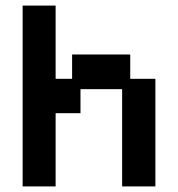

<svg xmlns="http://www.w3.org/2000/svg" viewBox="-20 -656 637 687"><path d="M61 11V-636H179V-374H238V-461H446V-374H536V11H417V-337H268V-251H179V11Z"/></svg>

Font: Pixelify Sans SemiBold
Style: Regular
Weight: 600
Designer: Stefie Justprince
Foundry: Typecalism Foundryline
Version: Version 1.000